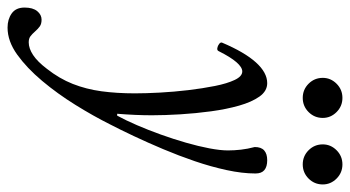

<svg xmlns="http://www.w3.org/2000/svg" viewBox="-282 -426 926 508"><g transform="rotate(90 181.0 -172.0)"><path d="M0 271Q-22 271 -37.5 260Q-53 249 -53 226Q-53 204 -43.5 192.5Q-34 181 -21 181Q-10 181 -3.5 185.5Q3 190 10 198Q17 206 23 210.5Q29 215 39 215Q55 215 72.5 203.5Q90 192 109 167Q135 134 149 98.5Q163 63 168.5 22.5Q174 -18 174 -66Q174 -95 172 -132Q170 -169 165.5 -207Q161 -245 154.5 -277.5Q148 -310 138.5 -330Q129 -350 116 -350Q105 -350 91.5 -334.5Q78 -319 62 -287Q60 -283 54 -284Q48 -285 43 -289Q38 -293 40 -297Q65 -356 92 -386Q119 -416 147 -416Q168 -416 182.5 -395.5Q197 -375 206.5 -341.5Q216 -308 221.5 -267.5Q227 -227 229.5 -186Q232 -145 232 -111Q232 -90 231 -67Q230 -44 228 -19H233Q245 -41 258 -71Q271 -101 283 -134.5Q295 -168 304.5 -201Q314 -234 319.5 -263Q325 -292 325 -312Q325 -329 323 -346.5Q321 -364 316 -383Q316 -400 325 -408Q334 -416 351 -416Q368 -416 377 -408.5Q386 -401 386 -385Q386 -350 377 -308.5Q368 -267 353.5 -224.5Q339 -182 321.5 -140.5Q304 -99 287 -63Q270 -27 256 0Q234 44 204.5 91.5Q175 139 141 179.5Q107 220 71.5 245.5Q36 271 0 271ZM186 -510Q164 -510 148.5 -525.5Q133 -541 133 -563Q133 -584 148.5 -599.5Q164 -615 186 -615Q208 -615 223.5 -599.5Q239 -584 239 -563Q239 -541 223.5 -525.5Q208 -510 186 -510ZM362 -510Q340 -510 324.5 -525.5Q309 -541 309 -563Q309 -584 324.5 -599.5Q340 -615 362 -615Q384 -615 399.5 -599.5Q415 -584 415 -563Q415 -541 399.5 -525.5Q384 -510 362 -510Z"/></g></svg>

Font: Junicode VF
Style: Italic
Weight: 400
Italic angle: -11°
Designer: Peter S. Baker
Version: Version 2.209